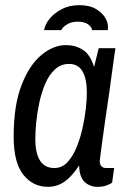

<svg xmlns="http://www.w3.org/2000/svg" viewBox="-20 -713 496 745"><path d="M166 12Q108 12 70.5 -35Q33 -82 33 -183Q33 -304 63.5 -382.5Q94 -461 140.5 -499.5Q187 -538 236 -538Q272 -538 301 -520Q330 -502 345 -453L363 -526H428Q428 -526 424.5 -503Q421 -480 416 -442Q411 -404 404.5 -358Q398 -312 391 -266Q384 -220 379 -180.5Q374 -141 370.5 -116.5Q367 -92 367 -89Q367 -74 374 -67.5Q381 -61 391 -61H423L415 -4Q408 1 393.5 6.5Q379 12 359 12Q328 12 308 -7.5Q288 -27 287 -71Q259 -28 230 -8Q201 12 166 12ZM191 -61Q220 -61 241 -83Q262 -105 276.5 -140Q291 -175 300 -215Q309 -255 313 -291.5Q317 -328 317 -352Q317 -408 300 -436.5Q283 -465 248 -465Q216 -465 193 -443.5Q170 -422 155.5 -388Q141 -354 132.5 -314.5Q124 -275 120.5 -238Q117 -201 117 -175Q117 -118 135.5 -89.5Q154 -61 191 -61ZM151 -596Q155 -619 173 -641Q191 -663 220.5 -678Q250 -693 288 -693Q327 -693 352.5 -678Q378 -663 390 -641Q402 -619 398 -596H337Q337 -607 322.5 -618Q308 -629 282 -629Q257 -629 239.5 -618Q222 -607 218 -596Z"/></svg>

Font: Archivo Narrow
Style: Italic
Weight: 400
Italic angle: -8°
Designer: Hector Gatti
Foundry: Omnibus-Type
Version: Version 3.002